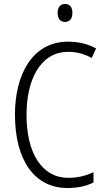

<svg xmlns="http://www.w3.org/2000/svg" viewBox="-20 -933 528 963"><path d="M307 -913C281 -913 269 -895 269 -868C269 -840 282 -823 306 -823C330 -823 343 -840 343 -868C343 -895 332 -913 307 -913ZM323 -673C363 -673 403 -663 440 -642L462 -690C420 -713 373 -724 322 -724C142 -724 55 -559 55 -358C55 -131 152 10 318 10C371 10 415 0 449 -18V-69C416 -54 374 -41 323 -41C190 -41 113 -165 113 -357C113 -528 179 -673 323 -673Z"/></svg>

Font: Noto Sans Arabic UI Cn Lt
Style: Regular
Weight: 300
Width: 3
Designer: Monotype Design Team, Nadine Chahine and Nizar Qandah
Foundry: Monotype Imaging Inc.
Version: Version 2.010